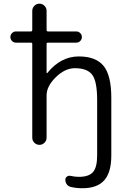

<svg xmlns="http://www.w3.org/2000/svg" viewBox="-20 -792 681 1020"><path d="M64.5 -565.4Q52.7 -565.4 43.9 -574.2Q35.2 -583 35.2 -595.2Q35.2 -607.4 43.9 -616.2Q52.7 -625 64.5 -625H144.5Q151.4 -625 151.4 -632.8V-734.4Q151.4 -750 162.6 -761.2Q173.8 -772.5 189.5 -772.5Q205.1 -772.5 216.3 -761.2Q227.5 -750 227.5 -734.4V-632.8Q227.5 -625 234.4 -625H384.8Q397.5 -625 406.2 -616.2Q415 -607.4 415 -595.2Q415 -583 406.2 -574.2Q397.5 -565.4 384.8 -565.4H234.4Q227.5 -565.4 227.5 -558.6V-404.3Q227.5 -403.3 229 -403.3Q230.5 -403.3 231.4 -404.3Q302.7 -492.2 398.4 -492.2Q489.3 -492.2 530.3 -441.9Q571.3 -391.6 571.3 -272.5V34.2Q571.3 124 533.7 166Q496.1 208 418 208Q385.7 208 356.4 201.2Q342.8 198.2 335 187.5Q327.1 176.8 327.1 163.1Q327.1 152.3 335.9 146Q344.7 139.6 356.4 142.6Q377.9 147.5 398.4 147.5Q452.1 147.5 474.1 122.1Q496.1 96.7 496.1 34.2V-259.8Q496.1 -360.4 469.7 -395Q443.4 -429.7 377.9 -429.7Q325.2 -429.7 276.4 -381.8Q227.5 -334 227.5 -285.2V-60.5Q227.5 -44.9 216.3 -33.7Q205.1 -22.5 189.5 -22.5Q173.8 -22.5 162.6 -33.7Q151.4 -44.9 151.4 -60.5V-558.6Q151.4 -565.4 144.5 -565.4Z"/></svg>

Font: Gen Jyuu Gothic P Normal
Style: Regular
Weight: 300
Designer: [Source Han Sans]
Ryoko NISHIZUKA  (kana & ideographs); Paul D. Hunt (Latin, Greek & Cyrillic); Wenlong ZHANG  (bopomofo
Version: Version 1.002.20150607